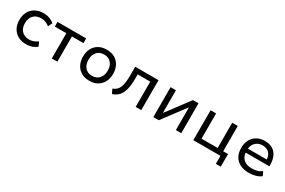

<svg xmlns="http://www.w3.org/2000/svg" viewBox="102 -1571 4116 2769"><g transform="rotate(30 2160.0 -187.0)"><path d="M328 9Q250 9 192.5 -22.5Q135 -54 103 -112Q71 -170 71 -248Q71 -328 103 -386Q135 -444 193 -475.5Q251 -507 329 -507Q383 -507 430 -489.5Q477 -472 507 -443L475 -373Q446 -398 409.5 -412Q373 -426 337 -426Q257 -426 210.5 -379.5Q164 -333 164 -248Q164 -164 210.5 -118Q257 -72 336 -72Q372 -72 408 -86Q444 -100 471 -122L504 -53Q475 -25 429 -8Q383 9 328 9Z M754 0V-420H562V-498H1039V-420H847V0Z M1381 9Q1304 9 1247.5 -23.5Q1191 -56 1160.5 -114Q1130 -172 1130 -250Q1130 -327 1160.5 -385Q1191 -443 1247.5 -475Q1304 -507 1381 -507Q1459 -507 1514.5 -475Q1570 -443 1601 -385Q1632 -327 1632 -250Q1632 -172 1601.5 -114Q1571 -56 1515 -23.5Q1459 9 1381 9ZM1380 -72Q1455 -72 1498 -121Q1541 -170 1541 -250Q1541 -331 1498.5 -379Q1456 -427 1381 -427Q1306 -427 1263.5 -379Q1221 -331 1221 -250Q1221 -170 1263.5 -121Q1306 -72 1380 -72Z M1762 11 1728 -60Q1768 -75 1793 -100Q1818 -125 1831.5 -161.5Q1845 -198 1850.5 -249Q1856 -300 1856 -367V-498H2244V0H2151V-420H1942V-365Q1942 -287 1934 -225.5Q1926 -164 1906 -117.5Q1886 -71 1851 -39Q1816 -7 1762 11Z M2445 0V-498H2534V-126H2539L2818 -498H2910V0H2820V-373H2815L2536 0Z M3563 133V0H3111V-498H3203V-78H3471V-498H3564V-77H3645V133Z M4040 9Q3954 9 3892 -21.5Q3830 -52 3797 -110Q3764 -168 3764 -250Q3764 -324 3793.5 -382Q3823 -440 3879.5 -473.5Q3936 -507 4015 -507Q4091 -507 4143.5 -475Q4196 -443 4222.5 -385.5Q4249 -328 4249 -249V-222H3833V-288H4189L4169 -265Q4169 -348 4128.5 -391.5Q4088 -435 4015 -435Q3969 -435 3932.5 -414.5Q3896 -394 3874.5 -356Q3853 -318 3853 -263V-251Q3853 -190 3876 -149.5Q3899 -109 3941.5 -88.5Q3984 -68 4042 -68Q4082 -68 4125.5 -78Q4169 -88 4206 -118L4238 -51Q4198 -19 4144.5 -5Q4091 9 4040 9Z"/></g></svg>

Font: Nunito Sans 6pt
Style: Regular
Weight: 400
Version: Version 3.101;gftools[0.9.27]